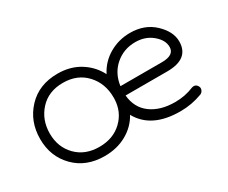

<svg xmlns="http://www.w3.org/2000/svg" viewBox="-74 -609 986 830"><g transform="rotate(-30 419.0 -194.5)"><path d="M635 7Q491 7 438 -89Q413 -43 365 -16Q317 11 255 11Q163 11 106 -47Q49 -105 49 -192Q49 -280 105.5 -340Q162 -400 255 -400Q318 -400 365.5 -370.5Q413 -341 438 -292Q463 -341 510.5 -368.5Q558 -396 614 -396Q687 -396 734 -351.5Q781 -307 781 -258Q781 -171 671 -171H463Q469 -107 515.5 -73Q562 -39 635 -39Q685 -39 728 -57Q750 -64 759 -43Q762 -35 758 -26Q754 -17 745 -13Q692 7 635 7ZM255 -35Q324 -35 368 -77Q412 -119 414 -183V-190Q414 -260 370.5 -307Q327 -354 255 -354Q183 -354 140 -307Q97 -260 97 -192Q97 -124 140.5 -79.5Q184 -35 255 -35ZM614 -350Q556 -350 514 -313.5Q472 -277 464 -217H671Q733 -217 733 -258Q733 -292 698.5 -321Q664 -350 614 -350Z"/></g></svg>

Font: Hoogli
Style: Regular
Weight: 400
Designer: Anand Singh Naorem
Foundry: Brand New Type
Version: Version 1.00 b007